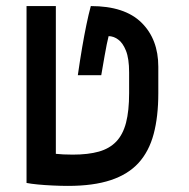

<svg xmlns="http://www.w3.org/2000/svg" viewBox="-20 -606 626 636"><path d="M205.1 9.8Q181.2 9.8 154.8 8.5Q128.4 7.3 105.5 5.1Q82.5 2.9 67.9 0L106.4 -103.5Q134.3 -99.6 161.4 -96.7Q188.5 -93.8 221.2 -93.8Q272 -93.8 307.4 -103.8Q342.8 -113.8 365 -137Q387.2 -160.2 397.5 -199.5Q407.7 -238.8 407.7 -297.4V-366.2Q407.7 -412.1 397.2 -438.2Q386.7 -464.4 371.1 -475.3Q355.5 -486.3 339.8 -486.3Q336.9 -474.6 333.7 -459.5Q330.6 -444.3 326.4 -420.4Q322.3 -396.5 315.4 -356.9H237.8Q245.1 -407.7 252.2 -449.2Q259.3 -490.7 266.4 -524.7Q273.4 -558.6 280.8 -585.9Q393.1 -585.9 448.7 -531Q504.4 -476.1 504.4 -384.8V-296.9Q504.4 -219.7 489 -162.1Q473.6 -104.5 439 -66.4Q404.3 -28.3 346.7 -9.3Q289.1 9.8 205.1 9.8ZM67.9 0V-585.9H165V0Z"/></svg>

Font: Cascadia Mono
Style: Regular
Weight: 400
Monospace: yes
Designer: Aaron Bell
Foundry: Saja Typeworks
Version: Version 2404.023